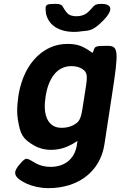

<svg xmlns="http://www.w3.org/2000/svg" viewBox="-20 -765 623 993"><path d="M380 -31 378 -17C367 57 315 98 241 98C212 98 187 91 168 81C117 53 118 43 84 82C50 121 40 148 118 185C150 199 188 208 231 208C268 208 303 203 336 193C427 165 502 96 520 -18L559 -273C595 -505 593 -528 535 -528C477 -528 470 -526 464 -504C457 -481 463 -495 409 -522C389 -532 363 -538 331 -538C298 -538 267 -532 239 -519C152 -479 94 -389 75 -268L74 -258C68 -218 67 -182 72 -149C85 -69 96 -48 157 -12C180 1 209 10 245 10C274 10 301 4 323 -5C382 -30 382 -44 380 -31ZM416 -264C400 -163 402 -140 358 -117C342 -109 322 -104 299 -104C280 -104 265 -108 253 -116C216 -140 205 -193 215 -258L216 -268C229 -349 268 -423 349 -423C372 -423 389 -418 403 -410C439 -388 432 -365 416 -264ZM376 -681C354 -681 338 -686 328 -697C299 -728 312 -745 267 -745C222 -745 214 -742 216 -714C217 -705 217 -695 220 -687C235 -633 287 -600 364 -600C377 -600 389 -601 400 -603C432 -608 455 -598 513 -658C576 -722 550 -745 505 -745C459 -745 468 -729 429 -697C415 -687 397 -681 376 -681Z"/></svg>

Font: Asimov Print
Style: AIt
Weight: 500
Designer: Google
Version: Version 2.000980: 2014